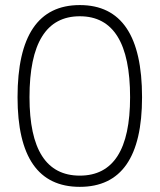

<svg xmlns="http://www.w3.org/2000/svg" viewBox="-20 -723 626 753"><path d="M293 9.8Q48.8 9.8 48.8 -341.8Q48.8 -703.1 293 -703.1Q537.1 -703.1 537.1 -341.8Q537.1 9.8 293 9.8ZM293 -34.2Q490.2 -34.2 490.2 -341.8Q490.2 -659.2 293 -659.2Q95.7 -659.2 95.7 -341.8Q95.7 -34.2 293 -34.2Z"/></svg>

Font: Cascadia Mono ExtraLight
Style: Regular
Weight: 200
Monospace: yes
Designer: Aaron Bell
Foundry: Saja Typeworks
Version: Version 2404.023; ttfautohint (v1.8.4)